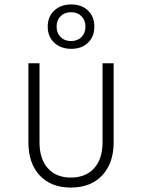

<svg xmlns="http://www.w3.org/2000/svg" viewBox="-20 -835 640 865"><path d="M299 10Q210 10 159 -44.5Q108 -99 108 -194V-550H158V-194Q158 -119 195.5 -77Q233 -35 299 -35Q366 -35 404 -77Q442 -119 442 -194V-550H492V-194Q492 -100 440.5 -45Q389 10 299 10ZM301 -615Q254 -615 224.5 -642.5Q195 -670 195 -715Q195 -760 224.5 -787.5Q254 -815 301 -815Q348 -815 376.5 -787.5Q405 -760 405 -715Q405 -670 376.5 -642.5Q348 -615 301 -615ZM300 -650Q329 -650 347 -668Q365 -686 365 -715Q365 -744 347 -762Q329 -780 300 -780Q271 -780 253 -762Q235 -744 235 -715Q235 -686 253 -668Q271 -650 300 -650Z"/></svg>

Font: NKDuy Mono Thin
Style: Regular
Weight: 100
Monospace: yes
Designer: NKDuy
Foundry: NKDuy
Version: Version 2.251; ttfautohint (v1.8.4.7-5d5b)